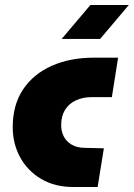

<svg xmlns="http://www.w3.org/2000/svg" viewBox="-20 -749 536 769"><path d="M273 0Q200 0 145.5 -32Q91 -64 61 -118.5Q31 -173 31 -240Q31 -329 72.5 -391Q114 -453 187.5 -485.5Q261 -518 355 -518H453L428 -360H347Q312 -360 284 -347Q256 -334 240.5 -309Q225 -284 225 -248Q225 -223 235.5 -202.5Q246 -182 266.5 -170Q287 -158 315 -157L396 -155L371 0ZM227 -593 342 -729H496L381 -593Z"/></svg>

Font: MuseoModerno Black
Style: Italic
Weight: 900
Italic angle: -9°
Designer: Pablo Cosgaya, Héctor Gatti, Marcela Romero, and the Authors of The MuseoModerno Project.
Foundry: Omnibus-Type Team
Version: Version 1.003